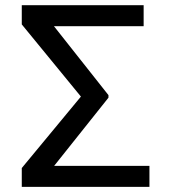

<svg xmlns="http://www.w3.org/2000/svg" viewBox="-20 -732 671 752"><path d="M565.3 0H65.3V-73.9L296.9 -353.7L65.3 -636.4V-711.6H542.6V-629.3H191.4L404.8 -359.4V-349.4L192.1 -82.4H565.3Z"/></svg>

Font: Fast_Sans-Dotted
Style: Regular
Weight: 400
Version: Version 3.018